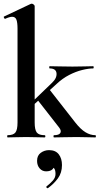

<svg xmlns="http://www.w3.org/2000/svg" viewBox="-20 -745 540 1041"><path d="M21 0Q19 0 19 -6Q19 -12 21 -12Q52 -12 63.5 -26.5Q75 -41 75 -81V-589Q75 -623 69 -638.5Q63 -654 46 -654Q32 -654 8 -643Q5 -642 2 -648Q-1 -654 1 -655L147 -724Q150 -725 152 -725Q157 -725 162.5 -720.5Q168 -716 168 -712V-81Q168 -41 179.5 -26.5Q191 -12 222 -12Q226 -12 226 -6Q226 0 222 0Q202 0 176.5 -1Q151 -2 122 -2Q93 -2 67 -1Q41 0 21 0ZM273 0Q270 0 270 -6Q270 -12 273 -12Q300 -12 307 -24Q314 -36 301 -53L180 -208L248 -260L388 -81Q417 -44 443.5 -28Q470 -12 497 -12Q500 -12 500 -6Q500 0 497 0Q477 0 451 -1Q425 -2 396 -2Q356 -2 326.5 -1Q297 0 273 0ZM132 -149 126 -165 261 -295Q289 -321 286.5 -347.5Q284 -374 249 -374Q247 -374 247 -380Q247 -386 249 -386Q275 -386 301.5 -385Q328 -384 373 -384Q414 -384 438.5 -385Q463 -386 485 -386Q488 -386 488 -380Q488 -374 485 -374Q460 -374 425.5 -365.5Q391 -357 355 -338.5Q319 -320 287 -290ZM240 275Q236 277 232.5 272.5Q229 268 233 265Q251 251 266 234.5Q281 218 281 198Q281 175 272 166Q263 157 249 156L276 137Q277 160 265.5 172Q254 184 230 184Q209 184 195 168Q181 152 181 127Q181 98 201 83.5Q221 69 246 69Q281 69 298.5 91.5Q316 114 316 150Q316 192 294 222Q272 252 240 275Z"/></svg>

Font: Cormorant
Style: Bold
Weight: 700
Designer: Christian Thalmann (Catharsis Fonts)
Foundry: Catharsis Fonts
Version: Version 4.000